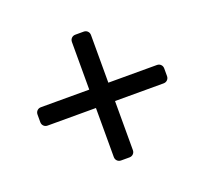

<svg xmlns="http://www.w3.org/2000/svg" viewBox="-98 -683 818 766"><g transform="rotate(-20 311.0 -300.0)"><path d="M293 -33Q283 -33 276.5 -39.5Q270 -46 270 -56V-264H65Q55 -264 48.5 -270.5Q42 -277 42 -287V-319Q42 -329 48.5 -335.5Q55 -342 65 -342H270V-544Q270 -554 276.5 -560.5Q283 -567 293 -567H328Q338 -567 344.5 -560.5Q351 -554 351 -544V-342H557Q567 -342 573.5 -335.5Q580 -329 580 -319V-287Q580 -277 573.5 -270.5Q567 -264 557 -264H351V-56Q351 -46 344.5 -39.5Q338 -33 328 -33Z"/></g></svg>

Font: DVN-Rubik
Style: Regular
Weight: 400
Designer: Hubert and Fischer
Foundry: Hubert & Fischer
Version: Version 2.102